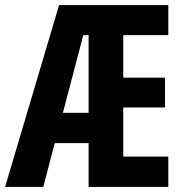

<svg xmlns="http://www.w3.org/2000/svg" viewBox="-23 -734 721 754"><path d="M638 0H325V-172H192L147 0H-3L209 -714H638V-596H461V-429H625V-312H461V-119H638ZM224 -291H325V-596H304Z"/></svg>

Font: Noto Sans Display ExtraCondensed
Style: Regular
Weight: 400
Width: 2
Version: Version 2.003